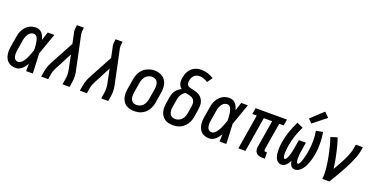

<svg xmlns="http://www.w3.org/2000/svg" viewBox="-25 -1551 4549 2331"><g transform="rotate(20 2250.0 -386.0)"><path d="M175 8Q148 8 122 1Q96 -6 76.5 -22.5Q57 -39 45 -62.5Q33 -86 28.5 -112Q24 -138 25 -165.5Q26 -193 31 -221L53 -351Q56 -374 63 -397Q70 -420 82 -441.5Q94 -463 111 -482Q128 -501 149 -514Q170 -527 194 -532.5Q218 -538 241 -538Q265 -538 286 -528.5Q307 -519 321 -502Q335 -485 344 -464.5Q353 -444 359 -422Q367 -449 375.5 -476Q384 -503 393 -530H479Q454 -461 430.5 -392.5Q407 -324 382 -256Q386 -192 388 -128Q390 -64 393 0H307Q307 -24 307.5 -47.5Q308 -71 309 -95Q297 -76 284 -58Q271 -40 254 -25Q237 -10 216.5 -1Q196 8 175 8ZM175 -72Q196 -72 213 -86Q230 -100 242.5 -117.5Q255 -135 264.5 -154Q274 -173 282 -192.5Q290 -212 297 -231.5Q304 -251 311 -271Q311 -285 310.5 -298.5Q310 -312 309 -326Q308 -340 306 -353.5Q304 -367 301.5 -380.5Q299 -394 295 -407Q291 -420 284.5 -431Q278 -442 266.5 -450Q255 -458 241 -458Q227 -458 213.5 -453Q200 -448 189 -438.5Q178 -429 170 -416.5Q162 -404 156 -391Q150 -378 146.5 -364.5Q143 -351 141 -337L120 -207Q117 -193 115.5 -178.5Q114 -164 115 -149.5Q116 -135 119 -121.5Q122 -108 129 -96.5Q136 -85 148.5 -78.5Q161 -72 175 -72Z M501 0 514 -74Q520 -112 535.5 -149.5Q551 -187 571 -222L722 -502L695 -633Q694 -635 693.5 -637Q693 -639 692 -641Q688 -662 689.5 -684Q691 -706 695 -728L696 -735H787L785 -728Q782 -708 780.5 -688Q779 -668 782 -649L872 -222Q880 -186 883 -149Q886 -112 880 -74L868 0H777L789 -74Q795 -107 793 -140.5Q791 -174 784 -206L749 -376L650 -185Q649 -183 648 -181Q647 -179 646 -178V-177Q646 -177 645.5 -177Q645 -177 645 -177Q644 -175 643 -173.5Q642 -172 641 -170V-169Q629 -146 618.5 -122Q608 -98 604 -74L592 0Z M1001 0 1014 -74Q1020 -112 1035.5 -149.5Q1051 -187 1071 -222L1222 -502L1195 -633Q1194 -635 1193.5 -637Q1193 -639 1192 -641Q1188 -662 1189.5 -684Q1191 -706 1195 -728L1196 -735H1287L1285 -728Q1282 -708 1280.5 -688Q1279 -668 1282 -649L1372 -222Q1380 -186 1383 -149Q1386 -112 1380 -74L1368 0H1277L1289 -74Q1295 -107 1293 -140.5Q1291 -174 1284 -206L1249 -376L1150 -185Q1149 -183 1148 -181Q1147 -179 1146 -178V-177Q1146 -177 1145.5 -177Q1145 -177 1145 -177Q1144 -175 1143 -173.5Q1142 -172 1141 -170V-169Q1129 -146 1118.5 -122Q1108 -98 1104 -74L1092 0Z M1703 8Q1675 8 1647.5 1.5Q1620 -5 1597.5 -20Q1575 -35 1560.5 -58Q1546 -81 1539.5 -107.5Q1533 -134 1533.5 -163Q1534 -192 1539 -221L1561 -351Q1565 -375 1573 -399.5Q1581 -424 1595 -446.5Q1609 -469 1629 -487.5Q1649 -506 1673 -517.5Q1697 -529 1722 -535Q1747 -541 1772 -541Q1801 -541 1828 -533Q1855 -525 1877.5 -510Q1900 -495 1914.5 -472Q1929 -449 1935.5 -422.5Q1942 -396 1941.5 -367Q1941 -338 1936 -309L1915 -179Q1911 -155 1902.5 -130.5Q1894 -106 1880 -83.5Q1866 -61 1846 -42.5Q1826 -24 1802.5 -12.5Q1779 -1 1753.5 3.5Q1728 8 1703 8ZM1705 -72Q1728 -72 1750.5 -81Q1773 -90 1789 -108Q1805 -126 1813.5 -148Q1822 -170 1826 -193L1848 -323Q1850 -338 1851 -354.5Q1852 -371 1850 -386Q1848 -401 1842 -415Q1836 -429 1825 -439Q1814 -449 1799 -453.5Q1784 -458 1768 -458Q1745 -458 1723.5 -448.5Q1702 -439 1686 -421Q1670 -403 1661.5 -381.5Q1653 -360 1649 -337L1628 -207Q1625 -192 1624 -176Q1623 -160 1625 -145Q1627 -130 1633 -116Q1639 -102 1649.5 -91.5Q1660 -81 1674.5 -76.5Q1689 -72 1705 -72Z M2205 8Q2176 8 2148 2Q2120 -4 2098 -19.5Q2076 -35 2061 -57.5Q2046 -80 2039.5 -107Q2033 -134 2033.5 -163Q2034 -192 2039 -221L2053 -304Q2056 -325 2064 -345.5Q2072 -366 2085.5 -384.5Q2099 -403 2117 -417Q2135 -431 2155 -441Q2141 -452 2131.5 -467Q2122 -482 2117.5 -499.5Q2113 -517 2113 -535.5Q2113 -554 2116 -573Q2120 -595 2127.5 -617Q2135 -639 2147 -659.5Q2159 -680 2176.5 -696.5Q2194 -713 2215 -723.5Q2236 -734 2258.5 -738.5Q2281 -743 2304 -743Q2348 -743 2388.5 -729.5Q2429 -716 2464 -694L2416 -626Q2393 -642 2366 -652.5Q2339 -663 2309 -663Q2290 -663 2271 -656.5Q2252 -650 2238 -635.5Q2224 -621 2216.5 -603Q2209 -585 2206 -566Q2203 -550 2205.5 -534Q2208 -518 2218 -507Q2228 -496 2243 -491.5Q2258 -487 2274 -484Q2300 -478 2325.5 -471Q2351 -464 2372 -450.5Q2393 -437 2408 -416.5Q2423 -396 2429.5 -370.5Q2436 -345 2434.5 -317.5Q2433 -290 2429 -263L2415 -179Q2411 -155 2403 -130.5Q2395 -106 2380.5 -83.5Q2366 -61 2346.5 -43Q2327 -25 2303.5 -13Q2280 -1 2254.5 3.5Q2229 8 2205 8ZM2205 -72Q2227 -72 2249.5 -81Q2272 -90 2288.5 -108Q2305 -126 2313.5 -148Q2322 -170 2326 -193L2340 -276Q2343 -295 2343.5 -314Q2344 -333 2338 -349.5Q2332 -366 2319 -378Q2306 -390 2289 -396Q2272 -402 2254 -405.5Q2236 -409 2218 -413Q2218 -413 2218 -413Q2218 -413 2218 -413Q2201 -405 2187.5 -391Q2174 -377 2164.5 -360.5Q2155 -344 2149.5 -326.5Q2144 -309 2142 -291L2128 -207Q2125 -192 2124 -176Q2123 -160 2125 -145Q2127 -130 2133 -116Q2139 -102 2149.5 -91.5Q2160 -81 2174.5 -76.5Q2189 -72 2205 -72Z M2675 8Q2648 8 2622 1Q2596 -6 2576.5 -22.5Q2557 -39 2545 -62.5Q2533 -86 2528.5 -112Q2524 -138 2525 -165.5Q2526 -193 2531 -221L2553 -351Q2556 -374 2563 -397Q2570 -420 2582 -441.5Q2594 -463 2611 -482Q2628 -501 2649 -514Q2670 -527 2694 -532.5Q2718 -538 2741 -538Q2765 -538 2786 -528.5Q2807 -519 2821 -502Q2835 -485 2844 -464.5Q2853 -444 2859 -422Q2867 -449 2875.5 -476Q2884 -503 2893 -530H2979Q2954 -461 2930.5 -392.5Q2907 -324 2882 -256Q2886 -192 2888 -128Q2890 -64 2893 0H2807Q2807 -24 2807.5 -47.5Q2808 -71 2809 -95Q2797 -76 2784 -58Q2771 -40 2754 -25Q2737 -10 2716.5 -1Q2696 8 2675 8ZM2675 -72Q2696 -72 2713 -86Q2730 -100 2742.5 -117.5Q2755 -135 2764.5 -154Q2774 -173 2782 -192.5Q2790 -212 2797 -231.5Q2804 -251 2811 -271Q2811 -285 2810.5 -298.5Q2810 -312 2809 -326Q2808 -340 2806 -353.5Q2804 -367 2801.5 -380.5Q2799 -394 2795 -407Q2791 -420 2784.5 -431Q2778 -442 2766.5 -450Q2755 -458 2741 -458Q2727 -458 2713.5 -453Q2700 -448 2689 -438.5Q2678 -429 2670 -416.5Q2662 -404 2656 -391Q2650 -378 2646.5 -364.5Q2643 -351 2641 -337L2620 -207Q2617 -193 2615.5 -178.5Q2614 -164 2615 -149.5Q2616 -135 2619 -121.5Q2622 -108 2629 -96.5Q2636 -85 2648.5 -78.5Q2661 -72 2675 -72Z M3364 8Q3342 8 3320.5 2.5Q3299 -3 3284 -18Q3269 -33 3264.5 -54.5Q3260 -76 3264 -99L3322 -450H3214L3140 0H3049L3123 -450H3066L3079 -530H3484L3471 -450H3413L3355 -99Q3354 -93 3354.5 -88Q3355 -83 3358.5 -79Q3362 -75 3367 -73.5Q3372 -72 3377 -72H3393V8Z M3605 8Q3586 8 3569 -1.5Q3552 -11 3541.5 -26Q3531 -41 3525 -59Q3519 -77 3516 -96.5Q3513 -116 3512.5 -135.5Q3512 -155 3513 -175Q3514 -195 3516 -215Q3518 -235 3521 -254Q3527 -291 3536.5 -327.5Q3546 -364 3558.5 -399.5Q3571 -435 3585.5 -469.5Q3600 -504 3617 -538L3697 -502Q3681 -471 3667.5 -439.5Q3654 -408 3643 -375Q3632 -342 3623.5 -308.5Q3615 -275 3610 -242Q3608 -232 3607 -223Q3606 -214 3604.5 -205Q3603 -196 3602.5 -187Q3602 -178 3601 -169Q3600 -160 3599.5 -150.5Q3599 -141 3599.5 -132Q3600 -123 3600.5 -114.5Q3601 -106 3602.5 -97.5Q3604 -89 3608 -80.5Q3612 -72 3621 -72Q3630 -72 3636 -80Q3642 -88 3646.5 -96Q3651 -104 3654.5 -112.5Q3658 -121 3660.5 -129Q3663 -137 3666 -145.5Q3669 -154 3671 -162.5Q3673 -171 3675 -179.5Q3677 -188 3679 -196.5Q3681 -205 3683 -213.5Q3685 -222 3686.5 -230.5Q3688 -239 3689.5 -247.5Q3691 -256 3692 -265L3705 -345H3796L3783 -265Q3782 -256 3780.5 -247.5Q3779 -239 3777.5 -230.5Q3776 -222 3775 -213.5Q3774 -205 3773 -196.5Q3772 -188 3771.5 -179.5Q3771 -171 3770.5 -162.5Q3770 -154 3769.5 -145.5Q3769 -137 3769.5 -128.5Q3770 -120 3770.5 -111.5Q3771 -103 3772.5 -95Q3774 -87 3778 -79.5Q3782 -72 3791 -72Q3798 -72 3803.5 -78.5Q3809 -85 3813 -91.5Q3817 -98 3820 -105Q3823 -112 3825.5 -119.5Q3828 -127 3830.5 -134Q3833 -141 3835 -148Q3837 -155 3839 -162.5Q3841 -170 3843 -177Q3845 -184 3846.5 -191.5Q3848 -199 3850 -206Q3852 -213 3853.5 -220.5Q3855 -228 3856 -235Q3857 -242 3858.5 -249.5Q3860 -257 3861 -264Q3872 -330 3872 -395Q3872 -460 3860 -523L3948 -538Q3960 -468 3961 -397.5Q3962 -327 3951 -255Q3946 -228 3939.5 -201Q3933 -174 3924 -148Q3915 -122 3903 -96.5Q3891 -71 3873.5 -48Q3856 -25 3831.5 -8.5Q3807 8 3779 8Q3763 8 3749 0.5Q3735 -7 3726.5 -20Q3718 -33 3713.5 -48Q3709 -63 3707 -79Q3699 -63 3689.5 -48Q3680 -33 3667.5 -20Q3655 -7 3638.5 0.5Q3622 8 3605 8ZM3778 -586 3731 -634 3888 -780 3947 -720Z M4133 0Q4138 -33 4137.5 -66.5Q4137 -100 4133.5 -133Q4130 -166 4125.5 -198Q4121 -230 4115 -262Q4109 -294 4102 -325.5Q4095 -357 4087.5 -388.5Q4080 -420 4071 -450.5Q4062 -481 4051 -511L4136 -538Q4152 -493 4164.5 -446.5Q4177 -400 4187.5 -352.5Q4198 -305 4206.5 -257Q4215 -209 4221 -160Q4236 -186 4250.5 -211.5Q4265 -237 4279 -263Q4293 -289 4306 -315Q4319 -341 4330.5 -368Q4342 -395 4351 -422Q4360 -449 4365 -477L4374 -530H4465L4456 -477Q4449 -435 4433 -393.5Q4417 -352 4398.5 -312Q4380 -272 4359 -232.5Q4338 -193 4316 -154Q4294 -115 4271 -76.5Q4248 -38 4224 0Z"/></g></svg>

Font: Iosevka Curly Slab MdObl
Style: Regular
Weight: 500
Italic angle: -9°
Monospace: yes
Designer: Belleve Invis
Foundry: Belleve Invis
Version: Version 11.0.0; ttfautohint (v1.8.3)